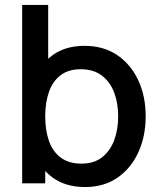

<svg xmlns="http://www.w3.org/2000/svg" viewBox="-20 -740 648 775"><path d="M323.5 15Q246 15 193.5 -22.5Q176.5 -35 162.5 -49.5V0H69.5V-720H174.5V-503Q183.5 -511 193 -518Q245 -555 321.5 -555Q397.5 -555 452.8 -517.8Q508 -480.5 538 -416.2Q568 -352 568 -270.5Q568 -189.5 538.2 -124.8Q508.5 -60 453.8 -22.5Q399 15 323.5 15ZM309 -79.5Q359 -79.5 391.8 -105Q424.5 -130.5 440.8 -173.8Q457 -217 457 -270.5Q457 -323.5 440.8 -366.5Q424.5 -409.5 391 -435Q357.5 -460.5 305.5 -460.5Q256.5 -460.5 224.8 -436.5Q193 -412.5 177.8 -369.5Q162.5 -326.5 162.5 -270.5Q162.5 -214.5 177.5 -171.5Q192.5 -128.5 225 -104Q257.5 -79.5 309 -79.5Z"/></svg>

Font: Cns Manrope SemBd
Style: Regular
Weight: 600
Designer: Mikhail Sharanda
Foundry: Mikhail Sharanda
Version: Version 4.504